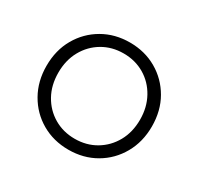

<svg xmlns="http://www.w3.org/2000/svg" viewBox="-110 -603 771 745"><g transform="rotate(30 275.0 -230.0)"><path d="M39 -230Q39 -161 70 -106.5Q101 -52 154.5 -21Q208 10 275 10Q342 10 395.5 -21Q449 -52 480 -106.5Q511 -161 511 -230Q511 -300 480 -354Q449 -408 395.5 -439Q342 -470 275 -470Q208 -470 154.5 -439Q101 -408 70 -354Q39 -300 39 -230ZM92 -230Q92 -286 116 -329Q140 -372 181.5 -396.5Q223 -421 275 -421Q327 -421 368.5 -396.5Q410 -372 434 -328.5Q458 -285 458 -230Q458 -174 434 -131Q410 -88 368.5 -63.5Q327 -39 275 -39Q223 -39 181.5 -63.5Q140 -88 116 -131Q92 -174 92 -230Z"/></g></svg>

Font: Jost Light
Style: Regular
Weight: 300
Version: Version 3.710